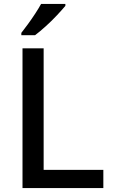

<svg xmlns="http://www.w3.org/2000/svg" viewBox="-20 -961 576 981"><path d="M95 0V-714H203V-93H508V0ZM314 -931Q299 -913 272 -884Q245 -855 214 -827Q183 -799 159 -781H89V-793Q104 -812 123 -838Q142 -864 160 -891.5Q178 -919 190 -941H314Z"/></svg>

Font: Noto Sans Gurmukhi Medium
Style: Regular
Weight: 500
Designer: Jelle Bosma - Monotype Design Team
Foundry: Monotype Imaging Inc.
Version: Version 2.004; ttfautohint (v1.8.4.7-5d5b)